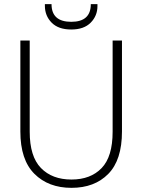

<svg xmlns="http://www.w3.org/2000/svg" viewBox="-20 -897 685 924"><path d="M78 -264V-702H123V-263Q123 -144 177 -88.5Q231 -33 324 -33Q416 -33 469 -88Q522 -143 522 -263V-702H567V-264Q567 -127 501 -60Q435 7 324 7Q213 7 145.5 -60.5Q78 -128 78 -264ZM449 -868Q449 -821 416.5 -788Q384 -755 323 -755Q261 -755 228.5 -788Q196 -821 196 -869V-877H228Q228 -792 323 -792Q417 -792 417 -877H449Z"/></svg>

Font: Poppins ExtraLight
Style: Regular
Weight: 275
Designer: Ninad Kale (Devanagari), Jonny Pinhorn (Latin)
Foundry: Indian Type Foundry
Version: Version 3.200;PS 1.000;hotconv 16.6.54;makeotf.lib2.5.65590